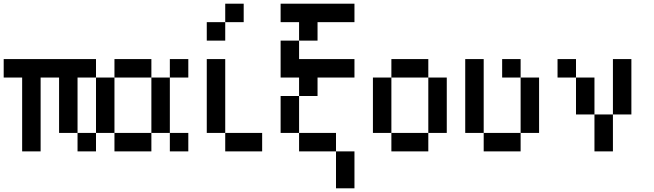

<svg xmlns="http://www.w3.org/2000/svg" viewBox="-20 -920 3540 1040"><path d="M0 -500V-600H500V-500H400V-200H300V-500H200V-100H100V-500ZM400 -200H500V-100H400Z M500 -200V-500H600V-200ZM600 -200H800V-100H600ZM600 -500V-600H800V-500ZM800 -200V-500H900V-200ZM900 -200H1000V-100H900ZM900 -500V-600H1000V-500Z M1100 -200V-600H1200V-200ZM1100 -700V-800H1200V-700ZM1200 -200H1400V-100H1200ZM1200 -800V-900H1300V-800Z M1500 -200V-400H1600V-200ZM1500 -500V-700H1600V-600H1900V-500H1700V-400H1600V-500ZM1500 -800V-900H1900V-800H1700V-700H1600V-800ZM1900 100H1800V-100H1900ZM1600 -200H1800V-100H1600Z M2000 -200V-500H2100V-200ZM2400 -200H2300V-500H2400ZM2100 -200H2300V-100H2100ZM2100 -500V-600H2300V-500Z M2500 -200V-600H2600V-200ZM2600 -200H2800V-100H2600ZM2700 -500V-600H2800V-500ZM2800 -200V-500H2900V-200Z M3000 -500V-600H3100V-500ZM3100 -500H3200V-300H3100ZM3200 -100V-300H3300V-100ZM3300 -300V-600H3400V-300Z"/></svg>

Font: GalmuriMono9 Regular
Style: Regular
Weight: 400
Designer: Lee Minseo (quiple)
Version: Version 2.399;hotconv 1.1.1;makeotfexe 2.6.0 DEVELOPMENT